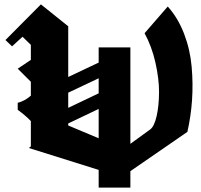

<svg xmlns="http://www.w3.org/2000/svg" viewBox="-20 -855 918 878"><path d="M747.1 -825.2Q793.9 -773.4 821.8 -700.7Q849.6 -627.9 856.4 -550Q863.3 -472.2 858.2 -397.5Q853 -322.8 836.9 -252L576.2 -72.3V2.9H431.2V-78.1L111.8 -178.2L121.1 -185.5V-301.3Q98.6 -325.2 61 -353V-384.8Q93.3 -393.1 121.1 -417.5V-481L61 -541L121.1 -581.1V-649.9L83 -687L35.2 -643.1L4.9 -671.9L167 -835L292 -734.9V-502.9L431.2 -568.8V-638.2H576.2V-197.3L667 -263.2Q685.5 -276.9 696.3 -324.2Q707 -371.6 707.3 -433.1Q707.5 -494.6 690.7 -569.1Q673.8 -643.6 641.1 -703.1ZM292 -281.2 431.2 -222.7V-356.9L292 -290.5ZM292 -431.2V-361.8L431.2 -428.2V-497.1Z"/></svg>

Font: KJV1611
Style: Regular
Weight: 400
Version: Version 3.6.1